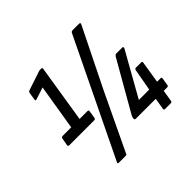

<svg xmlns="http://www.w3.org/2000/svg" viewBox="-173 -871 1086 1086"><g transform="rotate(-45 370.5 -327.5)"><path d="M67 -238Q57 -238 58 -248L66 -292Q68 -302 77 -302H146L191 -576L120 -553Q108 -549 110 -559L117 -604Q119 -615 127 -617L241 -655Q247 -657 253 -657H261Q270 -657 268 -647L213 -302H276Q286 -302 284 -292L277 -248Q276 -238 266 -238ZM194 30Q184 30 190 19L368 -349L527 -678Q532 -685 538 -685H593Q597 -685 599 -682Q601 -679 599 -675L426 -325L260 23Q259 30 249 30ZM595 0Q585 0 587 -10L598 -78H439Q429 -78 430 -88L431 -95Q432 -102 437 -110L607 -407Q614 -417 620 -417H669Q680 -417 674 -404L526 -141H609L633 -273Q635 -282 644 -282H685Q695 -282 693 -273L672 -141H700Q709 -141 707 -132L700 -88Q699 -78 691 -78H662L651 -10Q651 0 640 0Z"/></g></svg>

Font: Sofia Sans Condensed Medium
Style: Italic
Weight: 500
Italic angle: -9°
Designer: Botio Nikoltchev, Ani Petrova
Foundry: lettersoup
Version: Version 4.101; ttfautohint (v1.8.4.7-5d5b)